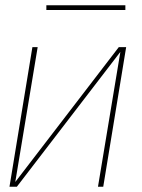

<svg xmlns="http://www.w3.org/2000/svg" viewBox="-20 -709 540 729"><path d="M16 0 103 -530H123L38 -18L431 -530H459L372 0H352L437 -512L44 0ZM156 -671V-689H456V-671Z"/></svg>

Font: Iosevka Curly Thin Oblique
Style: Regular
Weight: 100
Italic angle: -9°
Monospace: yes
Designer: Belleve Invis
Foundry: Belleve Invis
Version: Version 11.1.0; ttfautohint (v1.8.3)